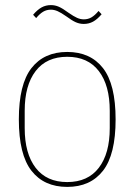

<svg xmlns="http://www.w3.org/2000/svg" viewBox="-20 -722 528 754"><path d="M244 12Q153 12 103.5 -51.5Q54 -115 54 -253Q54 -391 103.5 -454.5Q153 -518 244 -518Q335 -518 384.5 -454.5Q434 -391 434 -253Q434 -115 384.5 -51.5Q335 12 244 12ZM244 -7Q325 -7 368 -63Q411 -119 411 -219V-287Q411 -387 368 -443Q325 -499 244 -499Q163 -499 120 -443Q77 -387 77 -287V-219Q77 -119 120 -63Q163 -7 244 -7ZM309 -628Q293 -628 278 -634.5Q263 -641 240 -658Q220 -672 206.5 -678Q193 -684 180 -684Q163 -684 149.5 -676Q136 -668 122 -651L110 -664Q127 -684 143.5 -693Q160 -702 180 -702Q196 -702 211 -695.5Q226 -689 249 -672Q269 -658 282.5 -652Q296 -646 309 -646Q326 -646 339.5 -654Q353 -662 367 -679L379 -666Q362 -646 345.5 -637Q329 -628 309 -628Z"/></svg>

Font: IBM Plex Sans Cond Thin
Style: Regular
Weight: 100
Width: 3
Designer: Mike Abbink, Paul van der Laan, Pieter van Rosmalen
Foundry: Bold Monday
Version: Version 1.3